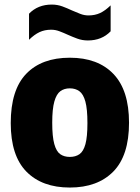

<svg xmlns="http://www.w3.org/2000/svg" viewBox="-20 -810 611 840"><path d="M285.5 10.5Q164 10.5 95.5 -59.2Q27 -129 27 -271.5Q27 -417 94.8 -487.2Q162.5 -557.5 285.5 -557.5Q408.5 -557.5 476.5 -486.2Q544.5 -415 544.5 -273Q544.5 -129.5 475.8 -59.5Q407 10.5 285.5 10.5ZM285.5 -123.5Q310.5 -123.5 327.8 -135.5Q345 -147.5 353.8 -179.5Q362.5 -211.5 362.5 -271.5Q362.5 -333 353.5 -365.8Q344.5 -398.5 327.2 -411Q310 -423.5 285.5 -423.5Q261 -423.5 244 -411Q227 -398.5 217.8 -366Q208.5 -333.5 208.5 -273.5Q208.5 -212.5 217.5 -180Q226.5 -147.5 243.5 -135.5Q260.5 -123.5 285.5 -123.5ZM364.5 -633Q340 -633 318.2 -641Q296.5 -649 276.5 -658Q258 -666.5 240.2 -673.2Q222.5 -680 204 -680Q175.5 -680 153 -669.5Q130.5 -659 107 -636V-750Q145.5 -790 206.5 -790Q231 -790 252.8 -782Q274.5 -774 294.5 -764.5Q313 -756.5 330.8 -749.5Q348.5 -742.5 367 -742.5Q395.5 -742.5 418 -753Q440.5 -763.5 464 -786.5V-673Q425.5 -633 364.5 -633Z"/></svg>

Font: Encode Sans SmCnd XBd
Style: Regular
Weight: 800
Width: 4
Designer: Multiple Designers
Foundry: Impallari Type
Version: Version 3.002; ttfautohint (v1.8.3) -l 8 -r 50 -G 200 -x 14 